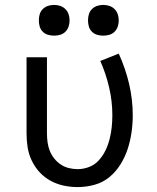

<svg xmlns="http://www.w3.org/2000/svg" viewBox="-20 -753 640 781"><path d="M296 8Q267 8 239 2Q211 -4 186 -17.5Q161 -31 141.5 -52Q122 -73 109.5 -99Q97 -125 92.5 -153Q88 -181 88 -210V-520H171V-210Q171 -192 173.5 -174Q176 -156 182.5 -139.5Q189 -123 200.5 -108.5Q212 -94 227 -84Q242 -74 259.5 -69.5Q277 -65 296 -65Q320 -65 343 -74Q366 -83 382.5 -101.5Q399 -120 409.5 -142Q420 -164 426 -188Q432 -212 434.5 -236Q437 -260 437 -285Q437 -341 424 -397Q411 -453 388 -505L463 -535Q490 -476 505 -412.5Q520 -349 520 -284Q520 -249 515 -214.5Q510 -180 499.5 -147.5Q489 -115 470.5 -85Q452 -55 425.5 -33Q399 -11 365 -1.5Q331 8 296 8ZM400 -608Q387 -608 375 -611.5Q363 -615 354 -624Q345 -633 341.5 -645Q338 -657 338 -670Q338 -683 341.5 -695Q345 -707 354 -716Q363 -725 375 -729Q387 -733 400 -733Q413 -733 425 -729Q437 -725 446 -716Q455 -707 459 -695Q463 -683 463 -670Q463 -657 459 -645Q455 -633 446 -624Q437 -615 425 -611.5Q413 -608 400 -608ZM200 -608Q187 -608 175 -611.5Q163 -615 154 -624Q145 -633 141.5 -645Q138 -657 138 -670Q138 -683 141.5 -695Q145 -707 154 -716Q163 -725 175 -729Q187 -733 200 -733Q213 -733 225 -729Q237 -725 246 -716Q255 -707 259 -695Q263 -683 263 -670Q263 -657 259 -645Q255 -633 246 -624Q237 -615 225 -611.5Q213 -608 200 -608Z"/></svg>

Font: Iosevka Meiseki Sans
Style: Regular
Weight: 400
Monospace: yes
Designer: Belleve Invis
Foundry: Belleve Invis
Version: Version 11.2.6; ttfautohint (v1.8.4)